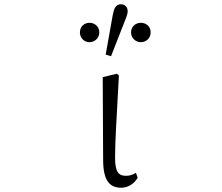

<svg xmlns="http://www.w3.org/2000/svg" viewBox="-20 -867 1040 901"><path d="M549 14C584 14 612 -8 626 -33L618 -56C604 -48 591 -42 571 -42C538 -42 520 -58 520 -126C520 -205 526 -288 538 -513L528 -521L462 -505L464 -117C464 -20 494 14 549 14ZM400 -669C424 -669 446 -688 446 -715C446 -743 424 -760 400 -760C376 -760 355 -743 355 -715C355 -688 376 -669 400 -669ZM501 -603 566 -769C578 -799 579 -805 579 -815C579 -835 565 -847 547 -847C523 -847 515 -827 509 -796L476 -611ZM641 -669C666 -669 687 -688 687 -715C687 -743 666 -760 641 -760C617 -760 595 -743 595 -715C595 -688 617 -669 641 -669Z"/></svg>

Font: Kiri Minchoo Light
Style: Regular
Weight: 300
Designer: Ryoko NISHIZUKA 西塚涼子 (kana & ideographs); Frank Grießhammer (Latin, Greek & Cyrillic);
akenotsuki.com/eyeben/fonts/ (U+
Foundry: Adobe
akenotsuki.com/eyeben/fonts/
Version: Version 4.002;hotconv 1.0.119;makeotfexe 2.5.65604